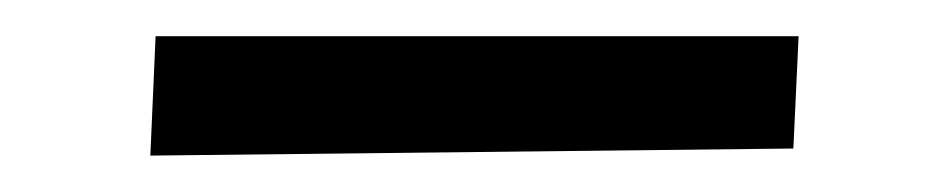

<svg xmlns="http://www.w3.org/2000/svg" viewBox="-20 -373 523 106"><path d="M418 -291 420.9 -353H65.9L63 -287.1Z"/></svg>

Font: Lora Italic
Style: Regular
Weight: 400
Italic angle: -3°
Designer: Olga Karpushina, Alexei Vanyashin
Foundry: Cyreal
Version: Version 1.011;PS 001.011;hotconv 1.0.70;makeotf.lib2.5.58329